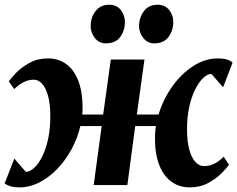

<svg xmlns="http://www.w3.org/2000/svg" viewBox="-24 -800 1026 830"><path d="M59.5 10Q37.5 10 22.2 5.5Q7 1 -4 -7L38 -114.5Q43.5 -108 49.8 -100.5Q56 -93 62.8 -85.5Q69.5 -78 76 -70.5Q82.5 -63 88 -57Q105.5 -57.5 124 -74.5Q142.5 -91.5 158.2 -123Q174 -154.5 183.8 -198.5Q193.5 -242.5 193.5 -297Q193.5 -350 183.8 -385.2Q174 -420.5 157.8 -438Q141.5 -455.5 122.5 -455.5Q99.5 -455.5 78.8 -445.2Q58 -435 37.5 -415L14 -448.5Q23.5 -462.5 46.5 -486Q69.5 -509.5 104.2 -528.5Q139 -547.5 183 -547.5Q228 -547.5 261.8 -523.5Q295.5 -499.5 314.2 -451.5Q333 -403.5 333 -332.5Q333 -326 332.8 -318.8Q332.5 -311.5 331.5 -305H422L455 -542.5H600.5L567.5 -305H661.5Q681 -370 720 -425.2Q759 -480.5 810.5 -514Q862 -547.5 918.5 -547.5Q940.5 -547.5 955.8 -543Q971 -538.5 981.5 -529.5L940.5 -423Q934.5 -429.5 928 -437Q921.5 -444.5 914.8 -452Q908 -459.5 901.8 -467Q895.5 -474.5 889.5 -480.5Q872.5 -480 854.2 -462.8Q836 -445.5 820 -414Q804 -382.5 794.2 -338.5Q784.5 -294.5 784.5 -240.5Q784.5 -188 794.5 -152.5Q804.5 -117 821 -99.5Q837.5 -82 857.5 -82Q881 -82 901.8 -92Q922.5 -102 943 -122.5L966 -88Q957 -74.5 933.8 -51Q910.5 -27.5 875.8 -8.8Q841 10 796.5 10Q750 10 715.8 -15.5Q681.5 -41 663.2 -89.8Q645 -138.5 646 -208.5Q646 -219.5 647 -231.2Q648 -243 650 -255H560.5L526.5 0H381L415.5 -255H323.5Q311 -202 284.8 -154Q258.5 -106 223 -69.2Q187.5 -32.5 145.8 -11.2Q104 10 59.5 10ZM433 -612.5Q404.5 -612.5 386 -635.8Q367.5 -659 368 -688.5Q368.5 -726 389.8 -752.8Q411 -779.5 447.5 -779.5Q481.5 -779.5 498.8 -756.2Q516 -733 516 -705.5Q516 -668 495.8 -640.2Q475.5 -612.5 433 -612.5ZM642 -612.5Q614 -612.5 595.5 -635.8Q577 -659 577 -688.5Q578 -726 598.8 -752.8Q619.5 -779.5 657 -779.5Q690 -779.5 707.8 -756.2Q725.5 -733 725 -705.5Q725 -668 704.5 -640.2Q684 -612.5 642 -612.5Z"/></svg>

Font: Merriweather 48pt ExtraBold
Style: Italic
Weight: 800
Italic angle: -7.8°
Version: Version 2.101